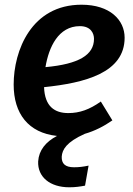

<svg xmlns="http://www.w3.org/2000/svg" viewBox="-20 -564 565 815"><path d="M509 -404C509 -479 447 -544 326 -544C113 -544 38 -349 38 -205C38 -82 100 0 222 13C174 38 145 74 142 121C139 187 192 231 274 231C300 231 320 228 341 224L356 139C332 144 315 146 294 146C256 146 241 130 242 101C244 71 262 39 340 4C382 -8 421 -28 457 -53L408 -133C360 -99 318 -84 270 -84C212 -84 170 -112 167 -194C341 -212 509 -255 509 -404ZM173 -279C187 -364 228 -453 319 -453C366 -453 379 -422 379 -399C379 -331 315 -292 173 -279Z"/></svg>

Font: Fira Sans Medium
Style: Italic
Weight: 500
Italic angle: -8°
Designer: bBox Type GmbH & Carrois Corporate GbR & Edenspiekermann AG
Foundry: bBox Type GmbH & Carrois Corporate GbR & Edenspiekermann AG
Version: Version 4.301;PS 004.301;hotconv 1.0.88;makeotf.lib2.5.64775